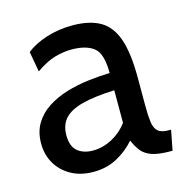

<svg xmlns="http://www.w3.org/2000/svg" viewBox="-82 -578 645 666"><g transform="rotate(-15 240.0 -245.0)"><path d="M175 10Q130 10 96 -8.5Q62 -27 43 -59Q24 -91 24 -132Q24 -173 42 -203Q60 -233 91 -253Q122 -273 160 -284.5Q198 -296 239 -301Q280 -306 317 -307Q317 -377 289.5 -398.5Q262 -420 210 -420Q182 -420 151 -411.5Q120 -403 81 -376L68 -449Q97 -472 141 -486Q185 -500 234 -500Q296 -500 334 -478Q372 -456 389.5 -405Q407 -354 407 -265V-165Q407 -130 410 -107Q413 -84 425 -73Q437 -62 463 -62H472L458 10H451Q408 10 384 1.5Q360 -7 347.5 -23Q335 -39 325 -62Q297 -30 259.5 -10Q222 10 175 10ZM192 -62Q228 -62 261.5 -80Q295 -98 317 -128V-245Q245 -242 201 -230.5Q157 -219 136.5 -196.5Q116 -174 116 -137Q116 -97 137 -79.5Q158 -62 192 -62Z"/></g></svg>

Font: Cabin VF Beta
Style: Regular
Weight: 400
Designer: Pablo Impallari
Foundry: Pablo Impallari. http://www.impallari.com Igino Marini. http://www.ikern.com
Version: Version 2.200